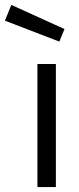

<svg xmlns="http://www.w3.org/2000/svg" viewBox="-80 -760 319 780"><path d="M72 0V-500H147V0ZM-34 -740 182 -642 161 -591 -60 -676Z"/></svg>

Font: Titillium Web
Style: Regular
Weight: 400
Version: Version 1.002;PS 57.000;hotconv 1.0.70;makeotf.lib2.5.55311